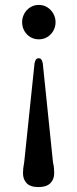

<svg xmlns="http://www.w3.org/2000/svg" viewBox="-20 -601 312 781"><path d="M136.5 160Q103.5 160 88.5 144.2Q73.5 128.5 73.5 103.5Q73.5 93.5 74.8 82Q76 70.5 78.5 58.5L120.5 -343.5Q122.5 -353.5 126.2 -358.8Q130 -364 137.5 -364Q144.5 -364 148.2 -358.8Q152 -353.5 154 -343.5L195.5 59Q198.5 72 199.5 82.5Q200.5 93 200.5 103.5Q200.5 128.5 184.8 144.2Q169 160 136.5 160ZM138 -581Q157 -581 172.2 -571.5Q187.5 -562 196.8 -545.8Q206 -529.5 206 -511Q206 -491.5 196.8 -475.5Q187.5 -459.5 172.2 -450.2Q157 -441 138 -441Q119 -441 103.5 -450.2Q88 -459.5 79 -475.5Q70 -491.5 70 -511Q70 -529.5 79 -545.8Q88 -562 103.5 -571.5Q119 -581 138 -581Z"/></svg>

Font: Fraunces 60pt
Style: Regular
Weight: 400
Version: Version 1.000;[b76b70a41]